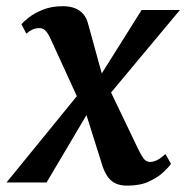

<svg xmlns="http://www.w3.org/2000/svg" viewBox="-46 -574 586 604"><path d="M354.5 10Q333.5 10 318.8 3.5Q304 -3 294 -16.5Q284 -30 277 -50L211 -259.5L250 -252.5L100.5 0H-25.5L225.5 -308L214.5 -230.5L114 -450Q107.5 -465 99.2 -475.2Q91 -485.5 78 -485.5Q65 -485.5 55 -480.5Q45 -475.5 37 -468L21.5 -497.5Q27.5 -505.5 44.8 -519Q62 -532.5 89 -543.5Q116 -554.5 152 -554.5Q173.5 -554.5 189.5 -548.2Q205.5 -542 216 -529.8Q226.5 -517.5 231 -499.5L286.5 -298L249 -303L399.5 -542.5H520L272.5 -246L284 -323.5L387.5 -107.5Q396 -89.5 404.5 -77Q413 -64.5 426.5 -64.5Q436 -64.5 447.5 -70Q459 -75.5 474.5 -89.5L492 -58.5Q485.5 -49 468.5 -32.8Q451.5 -16.5 423.2 -3.2Q395 10 354.5 10Z"/></svg>

Font: Merriweather 48pt SemiBold
Style: Italic
Weight: 600
Italic angle: -7.8°
Designer: Eben Sorkin
Foundry: Eben Sorkin
Version: Version 2.101